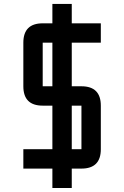

<svg xmlns="http://www.w3.org/2000/svg" viewBox="-20 -850 626 968"><path d="M488.3 -634.8H341.8V-415H390.6Q488.3 -415 488.3 -317.4V-97.7Q488.3 0 390.6 0H341.8V97.7H244.1V0H97.7V-97.7H244.1V-317.4H195.3Q97.7 -317.4 97.7 -415V-634.8Q97.7 -732.4 195.3 -732.4H244.1V-830.1H341.8V-732.4H488.3ZM244.1 -634.8H195.3V-415H244.1ZM390.6 -317.4H341.8V-97.7H390.6Z"/></svg>

Font: BabelStone Zanabazar
Style: Regular
Weight: 400
Designer: Andrew West
Foundry: Andrew West
Version: Version 10.002;August 6, 2021